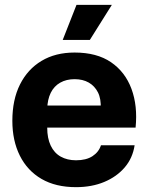

<svg xmlns="http://www.w3.org/2000/svg" viewBox="-20 -763 628 793"><path d="M294 10Q210 10 151.5 -24Q93 -58 62 -120Q31 -182 31 -264Q31 -351 62.5 -414Q94 -477 151.5 -511.5Q209 -546 288 -546Q380 -546 438.5 -506Q497 -466 523 -396Q549 -326 540 -236H175Q175 -192 189.5 -161.5Q204 -131 231 -116Q258 -101 294 -101Q336 -101 362 -118Q388 -135 397 -163H536Q528 -110 495 -71.5Q462 -33 410.5 -11.5Q359 10 294 10ZM175 -313 162 -327H410L396 -313Q398 -355 384.5 -381.5Q371 -408 346.5 -422Q322 -436 288 -436Q254 -436 228.5 -421.5Q203 -407 189.5 -379.5Q176 -352 175 -313ZM239 -598 296 -743H442L351 -598Z"/></svg>

Font: Mona Sans ExtraLight
Style: Bold
Weight: 700
Version: Version 2.000